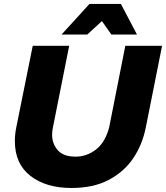

<svg xmlns="http://www.w3.org/2000/svg" viewBox="-20 -928 827 956"><path d="M662 -756H534.5L487.5 -823L414.5 -756H286.5L425.5 -908.5H582ZM335.5 8Q209.5 8 131.8 -52Q54 -112 54 -225.5Q54 -259.5 61 -293.5L143 -700H324.5L243.5 -293.5Q239.5 -276.5 239.5 -256.5Q239.5 -212.5 267.5 -180.2Q295.5 -148 356.5 -148Q411.5 -148 457.5 -183.2Q503.5 -218.5 523.5 -293.5L604 -700H787L706 -293.5Q689 -208 643.5 -140.2Q598 -72.5 520 -31.5Q444 8 335.5 8Z"/></svg>

Font: Argentum Sans
Style: Bold Italic
Weight: 700
Italic angle: -11°
Designer: Julieta Ulanovsky (font), Cristiano Sobral (main changes and remaster)
Foundry: Julieta Ulanovsky (font), Cristiano Sobral (main changes and remaster)
Version: Version 2.007;June 15, 2022;FontCreator 14.0.0.2814 64-bit; 